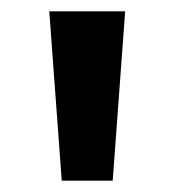

<svg xmlns="http://www.w3.org/2000/svg" viewBox="-20 -696 308 339"><path d="M179 -377 201 -676H67L89 -377Z"/></svg>

Font: Fog Sans
Style: Bold
Weight: 700
Foundry: Intel Corporation
Version: Version 1.00